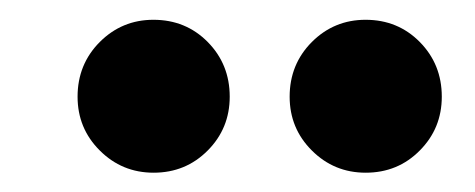

<svg xmlns="http://www.w3.org/2000/svg" viewBox="-20 -804 490 198"><path d="M138.4 -625.9Q105.8 -625.9 82.9 -648.8Q60 -671.6 60 -704.3Q60 -737.7 82.9 -760.7Q105.8 -783.6 138.2 -783.6Q171.6 -783.6 194.2 -760.7Q216.9 -737.7 216.9 -704.3Q216.9 -671.6 194.2 -648.8Q171.5 -625.9 138.4 -625.9ZM357.1 -625.9Q324.5 -625.9 301.6 -648.8Q278.7 -671.6 278.7 -704.3Q278.7 -737.7 301.6 -760.7Q324.5 -783.6 357 -783.6Q390.3 -783.6 412.9 -760.7Q435.6 -737.7 435.6 -704.3Q435.6 -671.6 412.9 -648.8Q390.3 -625.9 357.1 -625.9Z"/></svg>

Font: League Mono Thin Condensed
Style: Regular
Weight: 100
Width: 1
Designer: Tyler Finck
Foundry: The League of Moveable Type / Tyler Finck
Version: Version 2.300;RELEASE